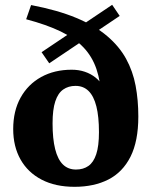

<svg xmlns="http://www.w3.org/2000/svg" viewBox="-20 -744 624 778"><path d="M282 13Q204.5 13 148.8 -16Q93 -45 63.2 -97.8Q33.5 -150.5 33.5 -221Q33.5 -294.5 63.5 -348.5Q93.5 -402.5 147 -432Q200.5 -461.5 270.5 -461.5Q299.5 -461.5 323.8 -453.2Q348 -445 366.8 -430Q385.5 -415 397.8 -394.8Q410 -374.5 414.5 -349.5L391.5 -344Q388 -413.5 370.8 -464.2Q353.5 -515 318.2 -552Q283 -589 226 -616.5Q169 -644 86 -666L106 -723.5Q213.5 -703 289 -671.5Q364.5 -640 413.8 -598.2Q463 -556.5 490.8 -506Q518.5 -455.5 529.5 -396.8Q540.5 -338 540.5 -272Q540.5 -172 508.8 -109Q477 -46 419 -16.5Q361 13 282 13ZM288 -57Q317.5 -57 338.2 -71.5Q359 -86 370 -119.2Q381 -152.5 381 -208.5Q381 -271.5 370.5 -313Q360 -354.5 339 -375.2Q318 -396 286 -396Q257 -396 236 -381.2Q215 -366.5 204 -333.2Q193 -300 193 -244Q193 -181.5 203.5 -139.8Q214 -98 235 -77.5Q256 -57 288 -57ZM179.5 -487.5 148.5 -532.5 434.5 -724.5 465 -679.5Z"/></svg>

Font: Newsreader
Style: Bold
Weight: 700
Designer: Hugues Gentile
Foundry: Production Type
Version: Version 1.003